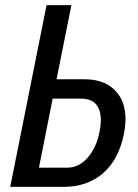

<svg xmlns="http://www.w3.org/2000/svg" viewBox="-20 -731 538 751"><path d="M242.7 -75.2Q289.1 -75.2 323.2 -114.7Q357.4 -154.3 369.1 -214.8Q381.8 -275.4 364.3 -310.1Q346.7 -345.2 296.4 -345.2H186L132.3 -75.2ZM311.5 -420.9Q398.4 -420.9 441.4 -364.3Q484.4 -307.6 464.8 -208Q445.3 -108.4 383.8 -54.2Q322.3 0 227.5 0H20L162.1 -710.9H259.3L201.2 -420.9Z"/></svg>

Font: RobotoCondensed-Italic
Style: Italic
Weight: 400
Designer: Google
Version: Version 1.200311; 2013